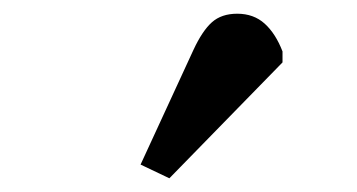

<svg xmlns="http://www.w3.org/2000/svg" viewBox="-20 -835 521 280"><path d="M227 -575 185 -595 262 -762Q275 -790 289 -802.5Q303 -815 326 -815Q350 -815 366 -800.5Q382 -786 392 -760V-744Z"/></svg>

Font: Literata
Style: Bold Italic
Weight: 700
Italic angle: -2°
Designer: Latin by Veronika Burian and Jose Scaglione. Greek by Irene Vlachou. Cyrillic by Vera Evstafieva
Foundry: TypeTogether
Version: Version 3.103;gftools[0.9.29]